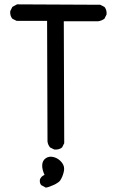

<svg xmlns="http://www.w3.org/2000/svg" viewBox="-20 -731 540 886"><path d="M191.4 134.8 169.9 123Q162.1 113.3 164.1 97.7Q169.9 82 185.5 76.2Q173.8 50.8 174.8 30.3Q175.8 9.8 191.4 -1Q207 -11.7 228.5 -5.9Q250 0 265.1 18.6Q280.3 37.1 274.4 61.5Q268.6 85.9 257.8 101.6Q247.1 117.2 201.2 132.8ZM230.5 -41 210.9 -50.8Q201.2 -62.5 199.2 -78.1L197.3 -634.8H56.6L37.1 -644.5Q25.4 -658.2 27.3 -679.7L37.1 -699.2L58.6 -710.9L442.4 -709L461.9 -699.2Q473.6 -685.5 471.7 -664.1L461.9 -644.5Q448.2 -634.8 432.6 -632.8H274.4L276.4 -70.3L266.6 -50.8Q252.9 -39.1 230.5 -41Z"/></svg>

Font: NaikaiFont
Style: Regular-Lite
Weight: 400
Version: Version 1.67